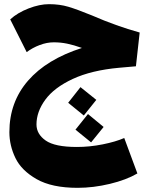

<svg xmlns="http://www.w3.org/2000/svg" viewBox="-20 -529 690 921"><path d="M576 133 639 303Q586 334 507 353Q428 372 352 372Q229 372 156 330.5Q83 289 54 229Q25 169 25 105Q25 -39 114.5 -142Q204 -245 373 -299Q334 -313 302.5 -319.5Q271 -326 238 -326Q205 -326 170.5 -313Q136 -300 108 -279L29 -436Q64 -468 117 -488.5Q170 -509 215 -509Q266 -509 308 -496.5Q350 -484 421 -455Q538 -404 650 -373L632 -211L552 -204Q419 -192 329.5 -150.5Q240 -109 197.5 -51Q155 7 155 68Q155 114 199 145Q243 176 349 176Q410 176 472.5 163.5Q535 151 576 133ZM442 -50 382 25 307 -36 366 -111ZM417 154 342 93 402 18 477 80Z"/></svg>

Font: FiraGO Heavy
Style: Italic
Weight: 900
Italic angle: -8°
Designer: bBox Type GmbH
Foundry: bBox Type GmbH
Version: Version 1.001